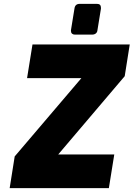

<svg xmlns="http://www.w3.org/2000/svg" viewBox="-20 -973 691 993"><path d="M56 -164 401 -569H120L148 -743H651L625 -579L281 -174H571L543 0H30ZM347 -813V-817L365 -928Q368 -953 392 -953H482Q502 -953 502 -933V-928L484 -817Q483 -806 475.5 -800Q468 -794 457 -794H367Q358 -794 352.5 -799Q347 -804 347 -813Z"/></svg>

Font: Exo Black
Style: Italic
Weight: 900
Italic angle: -9°
Designer: Natanael Gama
Foundry: Natanael Gama
Version: Version 1.500; ttfautohint (v1.6)